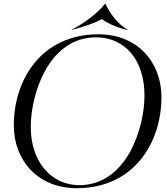

<svg xmlns="http://www.w3.org/2000/svg" viewBox="-20 -974 876 1008"><path d="M383 14C680.5 14 827.5 -221 827.5 -465C827.5 -645.5 703.5 -794 497 -794C199.5 -794 52.5 -559 52.5 -315C52.5 -134.5 176.5 14 383 14ZM396 -2C249 -2 141 -125.5 141.5 -307.5C141.5 -479 235 -778 484 -778C639.5 -778 739 -654.5 738.5 -472.5C738.5 -301 645 -2 396 -2ZM515.5 -873.5H513.5C476 -851.5 412.5 -831.5 357 -817L355.5 -818C409 -843.5 495 -905 531.5 -954.5H533.5C554.5 -905 605 -839 652.5 -818L650.5 -817C595.5 -827.5 538.5 -855 515.5 -873.5Z"/></svg>

Font: Beautique Display Italic
Style: Regular
Weight: 400
Italic angle: -12°
Designer: Nhat-Quang Ngo
Version: Version 1.100;Glyphs 3.2.3 (3260)